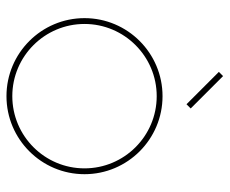

<svg xmlns="http://www.w3.org/2000/svg" viewBox="-78 -622 709 593"><g transform="rotate(90 276.5 -325.5)"><path d="M302 -547 315 -560 215 -660 202 -647ZM54 -232C54 -355 154 -455 277 -455C400 -455 500 -355 500 -232C500 -109 400 -9 277 -9C154 -9 54 -109 54 -232ZM277 -473C144 -473 36 -365 36 -232C36 -99 144 9 277 9C410 9 518 -99 518 -232C518 -365 410 -473 277 -473Z"/></g></svg>

Font: Rawengulk
Style: Light
Weight: 300
Version: Version 0.9